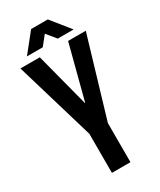

<svg xmlns="http://www.w3.org/2000/svg" viewBox="-213 -918 822 987"><g transform="rotate(-30 198.0 -424.0)"><path d="M143 0V-232L4 -700H119L202 -381H204L287 -700H392L253 -232V0ZM158 -737H64L153 -848H252L341 -737H247L202 -792Z"/></g></svg>

Font: Bebas Neue
Style: Regular
Weight: 400
Designer: Ryoichi Tsunekawa
Foundry: Ryoichi Tsunekawa
Version: Version 1.400